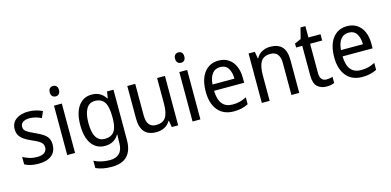

<svg xmlns="http://www.w3.org/2000/svg" viewBox="-84 -1348 4099 2011"><g transform="rotate(-15 1965.5 -342.0)"><path d="M387 -240Q387 -163 336 -123Q285 -83 196 -83Q147 -83 110 -91.5Q73 -100 45 -116V-197Q73 -180 113.5 -167.5Q154 -155 196 -155Q252 -155 278 -176Q304 -197 304 -233Q304 -264 280.5 -286Q257 -308 191 -336Q145 -356 112.5 -377Q80 -398 62 -426.5Q44 -455 44 -498Q44 -564 94.5 -601.5Q145 -639 227 -639Q270 -639 308 -630Q346 -621 380 -604L350 -536Q321 -550 289 -559Q257 -568 223 -568Q177 -568 151.5 -550Q126 -532 126 -502Q126 -468 152.5 -448.5Q179 -429 245 -400Q289 -380 321 -359.5Q353 -339 370 -310.5Q387 -282 387 -240Z M550 -831Q571 -831 585 -817Q599 -803 599 -774Q599 -746 585 -732Q571 -718 550 -718Q528 -718 513.5 -732Q499 -746 499 -774Q499 -803 513 -817Q527 -831 550 -831ZM591 -629V-93H506V-629Z M916 -639Q963 -639 1000.5 -619.5Q1038 -600 1065 -558H1070L1081 -629H1151V-85Q1151 29 1096 88Q1041 147 924 147Q824 147 755 114V35Q830 74 927 74Q993 74 1029.5 37Q1066 0 1066 -74V-93Q1066 -107 1067 -129Q1068 -151 1069 -165H1065Q1015 -83 916 -83Q823 -83 771 -155Q719 -227 719 -360Q719 -492 771.5 -565.5Q824 -639 916 -639ZM930 -566Q870 -566 838.5 -512.5Q807 -459 807 -359Q807 -155 932 -155Q1001 -155 1033.5 -199.5Q1066 -244 1066 -339V-361Q1066 -470 1033.5 -518Q1001 -566 930 -566Z M1709 -629V-93H1640L1628 -164H1623Q1600 -123 1560 -103Q1520 -83 1473 -83Q1385 -83 1343 -132Q1301 -181 1301 -279V-629H1387V-288Q1387 -156 1487 -156Q1564 -156 1594 -204.5Q1624 -253 1624 -348V-629Z M1909 -831Q1930 -831 1944 -817Q1958 -803 1958 -774Q1958 -746 1944 -732Q1930 -718 1909 -718Q1887 -718 1872.5 -732Q1858 -746 1858 -774Q1858 -803 1872 -817Q1886 -831 1909 -831ZM1950 -629V-93H1865V-629Z M2292 -639Q2355 -639 2400 -608.5Q2445 -578 2468.5 -523.5Q2492 -469 2492 -399V-345H2166Q2170 -156 2318 -156Q2361 -156 2396 -165Q2431 -174 2469 -193V-118Q2432 -100 2395.5 -91.5Q2359 -83 2312 -83Q2201 -83 2140 -156Q2079 -229 2079 -357Q2079 -491 2136 -565Q2193 -639 2292 -639ZM2291 -569Q2236 -569 2204.5 -529Q2173 -489 2167 -413H2405Q2405 -480 2377.5 -524.5Q2350 -569 2291 -569Z M2851 -639Q2936 -639 2979 -593Q3022 -547 3022 -448V-93H2937V-438Q2937 -566 2836 -566Q2761 -566 2731 -517.5Q2701 -469 2701 -371V-93H2616V-629H2684L2696 -556H2701Q2724 -598 2764.5 -618.5Q2805 -639 2851 -639Z M3336 -155Q3353 -155 3371 -158Q3389 -161 3402 -166V-99Q3368 -83 3317 -83Q3258 -83 3219 -117.5Q3180 -152 3180 -241V-561H3113V-604L3182 -634L3212 -752H3265V-629H3396V-561H3265V-246Q3265 -155 3336 -155Z M3685 -639Q3748 -639 3793 -608.5Q3838 -578 3861.5 -523.5Q3885 -469 3885 -399V-345H3559Q3563 -156 3711 -156Q3754 -156 3789 -165Q3824 -174 3862 -193V-118Q3825 -100 3788.5 -91.5Q3752 -83 3705 -83Q3594 -83 3533 -156Q3472 -229 3472 -357Q3472 -491 3529 -565Q3586 -639 3685 -639ZM3684 -569Q3629 -569 3597.5 -529Q3566 -489 3560 -413H3798Q3798 -480 3770.5 -524.5Q3743 -569 3684 -569Z"/></g></svg>

Font: Noto Sans Telugu UI SemiCondensed
Style: Regular
Weight: 400
Width: 4
Designer: Jelle Bosma - Monotype Design Team
Foundry: Monotype Imaging Inc.
Version: Version 2.005; ttfautohint (v1.8.4.7-5d5b)